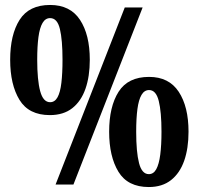

<svg xmlns="http://www.w3.org/2000/svg" viewBox="-20 -744 801 774"><path d="M204 0 483 -714H555L276 0ZM181 -280Q96 -280 58.5 -341.5Q21 -403 21 -503Q21 -604 59 -664Q97 -724 182 -724Q263 -724 302.5 -664Q342 -604 342 -503Q342 -436 324.5 -386Q307 -336 271.5 -308Q236 -280 181 -280ZM182 -332Q201 -332 212 -352Q223 -372 227.5 -410.5Q232 -449 232 -503Q232 -583 221.5 -627Q211 -671 182 -671Q163 -671 151.5 -651.5Q140 -632 135 -594.5Q130 -557 130 -503Q130 -421 142 -376.5Q154 -332 182 -332ZM580 10Q495 10 457.5 -51.5Q420 -113 420 -213Q420 -314 458 -374Q496 -434 581 -434Q661 -434 700.5 -374Q740 -314 740 -213Q740 -146 722.5 -96Q705 -46 669.5 -18Q634 10 580 10ZM580 -42Q599 -42 610 -62Q621 -82 626 -120.5Q631 -159 631 -213Q631 -293 620 -337Q609 -381 581 -381Q562 -381 550.5 -361.5Q539 -342 534 -304.5Q529 -267 529 -213Q529 -131 540.5 -86.5Q552 -42 580 -42Z"/></svg>

Font: Noto Serif Khmer ExtraCondensed Black
Style: Regular
Weight: 900
Width: 2
Designer: Danh Hong and the Monotype Design Team
Foundry: Monotype Imaging Inc.
Version: Version 2.004